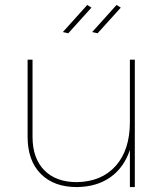

<svg xmlns="http://www.w3.org/2000/svg" viewBox="-20 -759 677 779"><path d="M527 -517V0H507V-151Q483 -79 428 -40Q373 -1 292 0Q198 0 145 -54Q92 -108 92 -204V-517H112V-204Q112 -117 159.5 -68.5Q207 -20 292 -20Q393 -22 450 -86.5Q507 -151 507 -264V-517ZM334 -739 351 -728 257 -624 235 -629ZM453 -739 470 -728 376 -624 354 -629Z"/></svg>

Font: Gontserrat Thin
Style: Regular
Weight: 250
Designer: Julieta Ulanovsky
Foundry: Julieta Ulanovsky
Version: Version 6.001